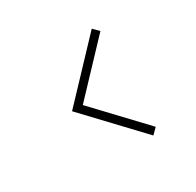

<svg xmlns="http://www.w3.org/2000/svg" viewBox="-93 -594 585 573"><g transform="rotate(-30 200.0 -307.0)"><path d="M284 -123 303 -142 147 -307 303 -472 284 -491 110 -307Z"/></g></svg>

Font: Clicker Script
Style: Regular
Weight: 400
Designer: Astigmatic (AOETI)
Foundry: Astigmatic (AOETI)
Version: Version 1.000